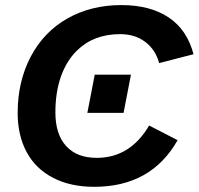

<svg xmlns="http://www.w3.org/2000/svg" viewBox="-20 -718 774 748"><path d="M561 -229 671.9 -171.9Q620.6 -81.1 539.3 -35.6Q458 9.8 347.2 9.8Q253.9 9.8 186.5 -25.4Q118.7 -60.5 83.7 -125.7Q48.8 -190.9 48.8 -277.8Q48.8 -400.9 100.1 -498Q151.4 -594.7 243.4 -646.5Q335.4 -698.2 452.6 -698.2Q564.9 -698.2 637 -650.1Q709 -602.1 733.9 -506.8L600.1 -472.2Q585.9 -524.4 545.9 -554.7Q505.9 -585 448.2 -585Q344.7 -585 279.8 -521Q239.3 -481.4 217.5 -420.2Q195.8 -358.9 195.8 -279.8Q195.8 -195.3 237.5 -149.2Q279.3 -103 356.9 -103Q421.9 -103 472.9 -134.5Q523.9 -166 561 -229ZM490.2 -427.2 461.4 -278.3H320.3L349.1 -427.2Z"/></svg>

Font: Arimo
Style: Italic
Weight: 400
Italic angle: -12°
Designer: Steve Matteson
Foundry: Monotype Imaging Inc.
Version: Version 1.33